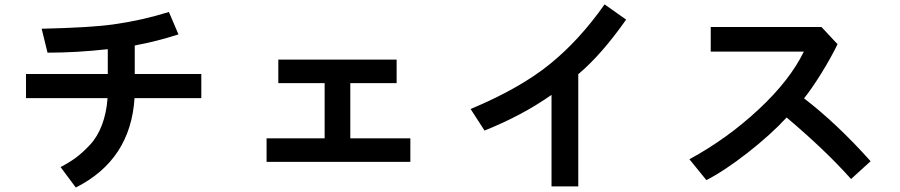

<svg xmlns="http://www.w3.org/2000/svg" viewBox="-20 -797 4040 862"><path d="M96.7 -356.4V-464.8H463.9V-576.2Q323.2 -560.5 193.4 -560.5L167 -668Q384.8 -672.9 489.3 -687.5Q616.2 -705.1 738.3 -743.2L781.2 -642.6Q684.6 -611.3 585 -592.8V-464.8H883.8V-356.4H584Q566.4 -79.1 320.3 44.9L252 -46.9Q291 -67.4 319.8 -88.4Q348.6 -109.4 382.8 -145.5Q417 -181.6 437.5 -235.4Q458 -289.1 462.9 -356.4Z M1176.8 -70.3V-175.8H1437.5V-423.8H1229.5V-529.3H1760.7V-423.8H1552.7V-175.8H1822.3V-70.3Z M2092.8 -307.6Q2314.5 -400.4 2448.2 -508.8Q2582 -617.2 2694.3 -777.3L2791 -709Q2681.6 -552.7 2576.2 -463.9V40H2456.1V-371.1Q2324.2 -278.3 2155.3 -210.9Z M3075.2 -82Q3244.1 -173.8 3385.3 -305.2Q3526.4 -436.5 3588.9 -565.4H3170.9V-675.8H3668L3740.2 -598.6Q3710 -536.1 3666.5 -466.3Q3623 -396.5 3589.8 -355.5Q3737.3 -242.2 3888.7 -73.2L3800.8 6.8Q3689.5 -119.1 3511.7 -269.5Q3440.4 -192.4 3337.4 -111.8Q3234.4 -31.2 3151.4 11.7Z"/></svg>

Font: Gothic A1
Style: Bold
Weight: 700
Version: Version 2.50